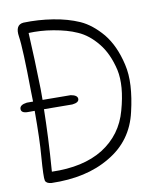

<svg xmlns="http://www.w3.org/2000/svg" viewBox="-79 -776 659 815"><g transform="rotate(-10 250.0 -369.0)"><path d="M78 -715Q110 -716 141.5 -714Q173 -712 204 -707Q236 -702 264 -694Q292 -686 317 -675Q366 -653 410 -601Q453 -548 472 -465Q482 -423 479 -372Q476 -321 462 -262Q435 -142 330 -81Q278 -50 215 -36Q152 -22 77 -24Q55 -26 51 -39Q47 -52 54 -143Q57 -177 58.5 -226Q60 -275 60 -338H31Q2 -338 2 -356Q2 -374 33 -378H60Q59 -399 59 -421Q58 -515 55.5 -575Q53 -635 49 -660Q41 -712 78 -715ZM87 -71Q222 -67 308 -120Q395 -175 422 -275Q451 -378 436 -448Q419 -521 382 -566Q345 -612 299 -632Q277 -642 252 -649Q227 -656 198 -661Q169 -666 142.5 -667.5Q116 -669 92 -668Q98 -557 101 -425Q101 -402 101 -378L222 -377Q251 -372 251 -356Q251 -340 222 -337L100 -338Q99 -282 96 -215.5Q93 -149 87 -71Z"/></g></svg>

Font: Yomogi
Style: Regular
Weight: 400
Designer: satsuyako
Foundry: satsuyako
Version: Version 3.100